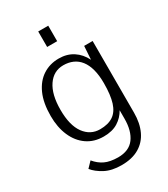

<svg xmlns="http://www.w3.org/2000/svg" viewBox="-220 -804 972 1111"><g transform="rotate(-30 266.5 -249.0)"><path d="M255.4 207Q189.5 207 145 183.1Q100.6 159.2 77.1 129.4L112.3 92.8Q138.7 125 172.6 141.1Q206.5 157.2 259.8 157.7Q333.5 157.7 368.4 110.6Q403.3 63.5 403.3 -18.1V-74.2Q381.8 -35.6 344.2 -12Q306.6 11.7 248.5 11.7Q184.6 11.7 137.9 -20.8Q91.3 -53.2 66.2 -111.1Q41 -168.9 41 -244.6Q41 -331.5 67.4 -390.4Q93.8 -449.2 140.4 -479.5Q187 -509.8 247.1 -509.8Q301.8 -509.8 342 -483.6Q382.3 -457.5 405.8 -410.2L411.6 -499.5H468.3V-20.5Q468.3 49.3 444.3 100.3Q420.4 151.4 373 179.2Q325.7 207 255.4 207ZM251 -35.2Q305.2 -35.2 338.6 -57.4Q372.1 -79.6 387.5 -128.2Q402.8 -176.8 402.8 -255.9Q402.8 -308.6 392.3 -347.7Q381.8 -386.7 361.8 -412.4Q341.8 -438 313.7 -450.4Q285.6 -462.9 250.5 -462.9Q185.1 -462.9 146.5 -406.2Q107.9 -349.6 107.9 -247.1Q107.9 -143.1 147.5 -89.1Q187 -35.2 251 -35.2ZM223.1 -601.1V-704.6H290V-601.1Z"/></g></svg>

Font: Pontano Sans Light
Style: Regular
Weight: 300
Designer: Vernon Adams
Foundry: Vernon Adams
Version: Version 2.001